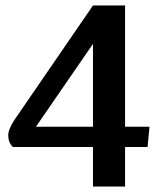

<svg xmlns="http://www.w3.org/2000/svg" viewBox="-20 -680 581 700"><path d="M436 -218H525L518 -144H436V0H319V-144H27Q10 -161 10 -186Q10 -208 32 -242L319 -660H436ZM111 -218H319V-520Z"/></svg>

Font: Sansita
Style: Regular
Weight: 400
Designer: Pablo Cosgaya
Foundry: Omnibus-Type
Version: Version 1.006;hotconv 1.0.109;makeotfexe 2.5.65596